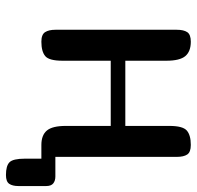

<svg xmlns="http://www.w3.org/2000/svg" viewBox="-28 -514 661 645"><g transform="rotate(90 302.5 -191.5)"><path d="M507 -47H573Q587 -47 596 -40Q605 -33 605 -16V77Q605 97 597.5 108Q590 119 568 119Q537 119 525 107Q513 95 513 55V0H467Q434 0 418.5 -18.5Q403 -37 403 -82V-233H184V-71Q184 -26 168.5 -13Q153 0 120 0Q96 0 88 -12.5Q80 -25 80 -47V-455Q80 -478 88 -490Q96 -502 120 -502Q153 -502 168.5 -483.5Q184 -465 184 -420V-282H403V-430Q403 -475 418.5 -488.5Q434 -502 467 -502Q491 -502 499 -490Q507 -478 507 -455Z"/></g></svg>

Font: Marmelad
Style: Regular
Weight: 400
Designer: Manvel Shmavonyan
Foundry: Cyreal
Version: Version 1.110; ttfautohint (v1.8.4.7-5d5b)